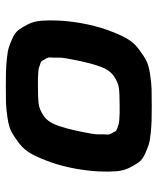

<svg xmlns="http://www.w3.org/2000/svg" viewBox="39 -579 540 658"><g transform="rotate(-90 309.0 -250.0)"><path d="M271 0Q241 0 224 -0.5Q207 -1 181.5 -3.5Q156 -6 142 -10.5Q128 -15 109.5 -23.5Q91 -32 81.5 -45Q72 -58 62.5 -77.5Q53 -97 51 -122Q49 -147 50.5 -180.5Q52 -214 59 -256Q68 -307 82 -346Q96 -385 110 -411Q124 -437 147 -454.5Q170 -472 187 -481Q204 -490 235.5 -494.5Q267 -499 285.5 -499.5Q304 -500 342 -500Q345 -500 347 -500Q377 -500 394 -499.5Q411 -499 436.5 -496.5Q462 -494 476 -489.5Q490 -485 508.5 -476.5Q527 -468 536.5 -455Q546 -442 555.5 -422.5Q565 -403 567 -378Q569 -353 567.5 -319.5Q566 -286 559 -244Q550 -193 536 -154Q522 -115 508 -89Q494 -63 471 -45.5Q448 -28 431 -19Q414 -10 382.5 -5.5Q351 -1 332.5 -0.5Q314 0 276 0Q273 0 271 0ZM275 -110Q317 -110 336 -112.5Q355 -115 376 -129Q397 -143 408.5 -173Q420 -203 431 -256Q435 -277 438 -293Q441 -309 440.5 -322.5Q440 -336 441 -345.5Q442 -355 437 -362.5Q432 -370 430.5 -374.5Q429 -379 419 -382Q409 -385 406 -386.5Q403 -388 388 -389Q373 -390 368 -390Q363 -390 343 -390Q301 -390 282 -387.5Q263 -385 242 -371Q221 -357 209.5 -327Q198 -297 187 -244Q183 -223 180 -207Q177 -191 177.5 -177.5Q178 -164 177 -154.5Q176 -145 181 -137.5Q186 -130 187.5 -125.5Q189 -121 199 -118Q209 -115 212 -113.5Q215 -112 230 -111Q245 -110 250 -110Q255 -110 275 -110Z"/></g></svg>

Font: Hermit
Style: Bold Italic
Weight: 700
Italic angle: -10°
Designer: Pablo Caro
Version: Version 2.000;PS 002.000;hotconv 1.0.88;makeotf.lib2.5.64775